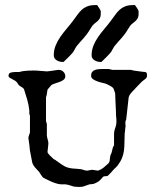

<svg xmlns="http://www.w3.org/2000/svg" viewBox="-20 -718 601 748"><path d="M96.7 -130.9Q96.7 -132.3 95.9 -138.7Q95.2 -145 94.5 -152.3Q93.8 -159.7 92.5 -167Q91.3 -174.3 90.8 -178.2V-184.1L96.7 -201.7V-267.6Q94.7 -271.5 94.5 -273.2Q94.2 -274.9 94.2 -276.9V-288.1Q91.8 -310.1 85.9 -330.3Q80.1 -350.6 73.2 -371.6Q67.9 -377.4 60.3 -381.3Q52.7 -385.3 49.3 -392.1Q45.9 -398.9 39.8 -402.8Q33.7 -406.7 27.8 -409.7Q22 -412.6 17.6 -415.3Q13.2 -418 13.2 -422.4Q13.2 -432.6 21.7 -435.1Q30.3 -437.5 40 -437.5H55.2Q56.2 -437.5 59.8 -438.7Q63.5 -439.9 64.5 -439.9Q65.9 -440.4 70.1 -440.9Q74.2 -441.4 79.1 -441.9Q84 -442.4 88.1 -442.6Q92.3 -442.9 94.2 -442.9H100.1Q102.5 -442.9 104.7 -443.1Q106.9 -443.4 108.4 -443.4Q111.8 -443.4 117.4 -443.1Q123 -442.9 124 -442.9L162.6 -439.9Q164.1 -439.9 170.7 -440.7Q177.2 -441.4 185.1 -442.6Q192.9 -443.8 199.5 -444.8Q206.1 -445.8 207.5 -445.8H208.5Q219.7 -445.8 227.1 -438.2Q234.4 -430.7 234.4 -420.9Q234.4 -412.6 228.3 -407.7Q222.2 -402.8 213.6 -399.4Q205.1 -396 195.8 -393.3Q186.5 -390.6 180.2 -386.7Q178.7 -384.8 176.3 -381.8Q173.8 -378.9 171.1 -376Q168.5 -373 166.7 -370.8Q165 -368.7 165 -368.2Q165 -368.2 164.6 -365.5Q164.1 -362.8 163.6 -359.6Q163.1 -356.4 162.8 -353.8Q162.6 -351.1 162.6 -350.6L159.2 -338.9V-246.6L162.6 -234.9V-189.9Q163.6 -181.2 166 -173.8Q168.5 -166.5 168.5 -158.2L165 -125Q166 -124 167 -121.6Q168 -119.1 168.5 -119.1Q169.4 -117.7 172.1 -114.7Q174.8 -111.8 178.2 -108.6Q181.6 -105.5 184.6 -102.5Q187.5 -99.6 189 -98.1Q189.5 -98.1 192.1 -96.7Q194.8 -95.2 195.8 -94.7Q196.8 -93.8 200.9 -90.8Q205.1 -87.9 210 -84.5Q214.8 -81.1 219.2 -77.9Q223.6 -74.7 225.1 -74.2Q233.9 -68.4 241.7 -65.9Q249.5 -63.5 257.6 -62.3Q265.6 -61 274.4 -60.8Q283.2 -60.5 293.5 -59.1Q300.3 -58.1 306.6 -55.7Q313 -53.2 319.8 -53.2L338.4 -56.6L361.8 -53.2Q374.5 -57.6 382.3 -64Q390.1 -70.3 400.9 -80.1Q407.7 -86.4 407.7 -96.2Q407.7 -99.6 408.4 -103Q409.2 -106.4 410.2 -113.3Q413.1 -118.2 414.6 -123Q416 -127.9 417 -132.6Q418 -137.2 419.4 -142.1Q420.9 -147 424.3 -151.4V-194.3Q424.3 -207.5 429 -219.5Q433.6 -231.4 433.6 -245.6Q433.6 -251 433.3 -255.6Q433.1 -260.3 432.1 -267.1Q432.1 -277.8 431.6 -286.9Q431.2 -295.9 430.7 -305.4Q430.2 -314.9 429.7 -326.4Q429.2 -337.9 428.7 -354Q426.3 -360.4 424.1 -368.2Q421.9 -376 415 -379.9Q414.6 -380.4 412.1 -381.8Q409.7 -383.3 407 -384.8Q404.3 -386.2 401.6 -387.5Q398.9 -388.7 397.5 -389.6Q391.6 -392.6 381.1 -394.8Q370.6 -397 360.4 -400.6Q350.1 -404.3 342.5 -409.4Q335 -414.6 335 -423.3Q335 -432.6 339.4 -438Q343.8 -443.4 350.8 -445.8Q357.9 -448.2 366.2 -448.7Q374.5 -449.2 382.3 -449.2H403.3L418.5 -445.8H490.2Q491.2 -445.3 495.6 -444.3Q500 -443.4 502.4 -442.9Q504.4 -442.4 510.7 -441.7Q517.1 -440.9 524.2 -439.9Q531.2 -439 537.6 -438.2Q543.9 -437.5 546.4 -437.5Q551.3 -435.5 552 -432.1Q552.7 -428.7 552.7 -424.8V-423.3Q552.7 -418.5 551 -415.8Q549.3 -413.1 546.9 -410.9Q544.4 -408.7 541 -406.5Q537.6 -404.3 534.2 -401.4Q532.7 -399.9 528.1 -395.3Q523.4 -390.6 518.3 -385.3Q513.2 -379.9 508.5 -375Q503.9 -370.1 502.4 -368.2Q496.6 -362.8 489.3 -353.8Q481.9 -344.7 481 -336.4L471.7 -252.4Q468.3 -247.1 468.3 -239.7L469.2 -225.6Q468.8 -224.6 468.3 -220.7Q467.8 -216.8 467.5 -212.4Q467.3 -208 466.8 -203.9Q466.3 -199.7 465.8 -198.7Q464.8 -178.7 464.8 -162.4Q464.8 -146 462.9 -131.1Q460.9 -116.2 455.1 -101.8Q449.2 -87.4 436.5 -70.8L424.3 -59.1Q422.9 -57.6 419.4 -53.7Q416 -49.8 412.1 -45.4Q408.2 -41 404.3 -37.4Q400.4 -33.7 398.4 -32.2Q394.5 -32.2 388.9 -31.5Q383.3 -30.8 382.3 -29.8Q381.3 -28.8 378.9 -26.1Q376.5 -23.4 373.5 -20.3Q370.6 -17.1 368.2 -14.6Q365.7 -12.2 364.7 -11.7Q363.8 -11.2 361.6 -9.8Q359.4 -8.3 356.4 -6.8Q353.5 -5.4 350.8 -4.2Q348.1 -2.9 346.7 -2.4Q346.2 -2 343.5 -1.5Q340.8 -1 337.9 -0.7Q335 -0.5 332.3 -0.2Q329.6 0 329.1 0Q328.1 0.5 324.2 1.7Q320.3 2.9 315.9 4.6Q311.5 6.3 307.4 7.6Q303.2 8.8 302.2 9.3Q298.8 9.8 295.4 9.8Q292.5 10.3 289.6 10.3Q286.6 10.3 285.2 10.3Q269.5 10.3 258.8 6.1Q248 2 234.4 0H215.8Q206.1 -1 195.8 -4.4Q185.5 -7.8 177.2 -11.7Q174.3 -13.2 169.4 -15.4Q164.6 -17.6 159.9 -20Q155.3 -22.5 151.6 -24.2Q147.9 -25.9 147.5 -26.4Q147 -26.9 144.8 -29.8Q142.6 -32.7 140.1 -36.4Q137.7 -40 135.5 -43.2Q133.3 -46.4 133.3 -47.4Q125.5 -56.2 117.9 -64Q110.4 -71.8 106 -83ZM336.9 -502Q336.9 -522.9 344.2 -540.8Q351.6 -558.6 362.8 -574.7Q374 -590.8 387 -606Q399.9 -621.1 411.6 -636.7Q421.4 -649.4 429.2 -660.6Q437 -671.9 446.3 -680.2Q455.6 -688.5 468 -693.4Q480.5 -698.2 499 -698.2H505.9Q506.8 -696.8 509 -693.6Q511.2 -690.4 513.7 -686.8Q516.1 -683.1 518.1 -679.4Q520 -675.8 520 -674.3V-667.5Q520 -660.6 519.5 -656.7Q519 -652.8 516.1 -646.5Q512.7 -640.6 509 -637.2Q505.4 -633.8 501.7 -630.9Q498 -627.9 494.4 -625Q490.7 -622.1 487.3 -617.7Q485.8 -615.7 482.4 -610.1Q479 -604.5 478 -603.5Q472.2 -593.3 465.8 -585Q459.5 -576.7 453.1 -569.3Q446.8 -562 439.9 -554.7Q433.1 -547.4 426.3 -538.6Q425.3 -537.1 423.1 -533.7Q420.9 -530.3 418.7 -526.1Q416.5 -522 414.6 -518.6Q412.6 -515.1 412.1 -514.6Q410.2 -512.2 405 -506.6Q399.9 -501 394 -495.1Q388.2 -489.3 382.6 -483.9Q377 -478.5 375 -476.6H371.6Q366.2 -476.6 360.4 -478Q354.5 -479.5 349.1 -482.7Q343.8 -485.8 340.3 -490.5Q336.9 -495.1 336.9 -502ZM189.5 -502Q189.5 -522.9 196.8 -540.8Q204.1 -558.6 215.3 -574.7Q226.6 -590.8 239.5 -606Q252.4 -621.1 264.2 -636.7Q273.9 -649.4 281.7 -660.6Q289.6 -671.9 298.8 -680.2Q308.1 -688.5 320.6 -693.4Q333 -698.2 351.6 -698.2H358.4Q359.4 -696.8 361.6 -693.6Q363.8 -690.4 366.2 -686.8Q368.7 -683.1 370.6 -679.4Q372.6 -675.8 372.6 -674.3V-667.5Q372.6 -660.6 372.1 -656.7Q371.6 -652.8 368.7 -646.5Q365.2 -640.6 361.6 -637.2Q357.9 -633.8 354.2 -630.9Q350.6 -627.9 346.9 -625Q343.3 -622.1 339.8 -617.7Q338.4 -615.7 335 -610.1Q331.5 -604.5 330.6 -603.5Q324.7 -593.3 318.4 -585Q312 -576.7 305.7 -569.3Q299.3 -562 292.5 -554.7Q285.6 -547.4 278.8 -538.6Q277.8 -537.1 275.6 -533.7Q273.4 -530.3 271.2 -526.1Q269 -522 267.1 -518.6Q265.1 -515.1 264.6 -514.6Q262.7 -512.2 257.6 -506.6Q252.4 -501 246.6 -495.1Q240.7 -489.3 235.1 -483.9Q229.5 -478.5 227.5 -476.6H224.1Q218.8 -476.6 212.9 -478Q207 -479.5 201.7 -482.7Q196.3 -485.8 192.9 -490.5Q189.5 -495.1 189.5 -502Z"/></svg>

Font: IM FELL English SC
Style: Regular
Weight: 400
Designer: Igino Marini
Foundry: Igino Marini
Version: 3.00